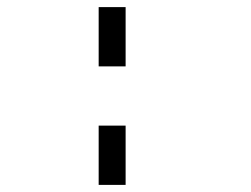

<svg xmlns="http://www.w3.org/2000/svg" viewBox="-20 -520 707 540"><path d="M333.3 -166.7V0H257.5V-166.7ZM333.3 -500V-333.3H257.5V-500Z"/></svg>

Font: 0xA000-Squareish-Mono
Style: Squareish-Mono
Weight: 400
Version: Version 0.1